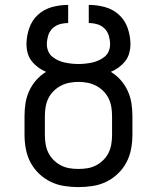

<svg xmlns="http://www.w3.org/2000/svg" viewBox="-20 -755 640 783"><path d="M300 8Q271 8 242 3.5Q213 -1 187 -13.5Q161 -26 139.5 -46.5Q118 -67 104.5 -92.5Q91 -118 85.5 -147Q80 -176 80 -205V-282Q80 -308 84 -334Q88 -360 99 -384Q110 -408 127.5 -428Q145 -448 168 -462Q151 -469 136 -480Q121 -491 109.5 -505.5Q98 -520 93 -538Q88 -556 88 -574Q88 -607 99 -639.5Q110 -672 134.5 -694.5Q159 -717 191.5 -726Q224 -735 258 -735V-661Q240 -661 223 -656Q206 -651 193.5 -638.5Q181 -626 176 -608.5Q171 -591 171 -574Q171 -560 176.5 -546.5Q182 -533 193 -524Q204 -515 217 -509Q230 -503 244 -500Q258 -497 272 -495.5Q286 -494 300 -494Q314 -494 328 -495.5Q342 -497 356 -500Q370 -503 383 -509Q396 -515 407 -524Q418 -533 423.5 -546.5Q429 -560 429 -574Q429 -591 424 -608.5Q419 -626 406.5 -638.5Q394 -651 377 -656Q360 -661 342 -661V-735Q376 -735 408.5 -726Q441 -717 465.5 -694.5Q490 -672 501 -639.5Q512 -607 512 -574Q512 -556 507 -538Q502 -520 490.5 -505.5Q479 -491 464 -480Q449 -469 432 -462Q455 -448 472.5 -428Q490 -408 501 -384Q512 -360 516 -334Q520 -308 520 -282V-205Q520 -176 514.5 -147Q509 -118 495.5 -92.5Q482 -67 460.5 -46.5Q439 -26 413 -13.5Q387 -1 358 3.5Q329 8 300 8ZM300 -66Q319 -66 337 -69Q355 -72 371.5 -80.5Q388 -89 401.5 -102.5Q415 -116 423 -132.5Q431 -149 434 -167.5Q437 -186 437 -205V-282Q437 -300 434 -318.5Q431 -337 423 -353.5Q415 -370 401.5 -383.5Q388 -397 371.5 -405.5Q355 -414 337 -417.5Q319 -421 300 -421Q281 -421 263 -417.5Q245 -414 228.5 -405.5Q212 -397 198.5 -383.5Q185 -370 177 -353.5Q169 -337 166 -318.5Q163 -300 163 -282V-205Q163 -186 166 -167.5Q169 -149 177 -132.5Q185 -116 198.5 -102.5Q212 -89 228.5 -80.5Q245 -72 263 -69Q281 -66 300 -66Z"/></svg>

Font: Iosevka Fixed Extended
Style: Regular
Weight: 400
Width: 7
Monospace: yes
Designer: Belleve Invis
Foundry: Belleve Invis
Version: Version 24.1.1; ttfautohint (v1.8.4)